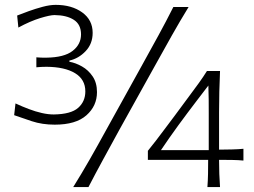

<svg xmlns="http://www.w3.org/2000/svg" viewBox="-20 -761 1032 781"><path d="M202.6 -253.9Q288.6 -253.9 331.5 -292Q374.5 -330.1 374.5 -386.2Q374.5 -424.3 356.9 -450.2Q339.4 -476.1 313.5 -490.7Q287.6 -505.4 262.2 -509.8V-514.6Q299.8 -522.9 328.4 -553Q356.9 -583 356.9 -627.4Q356.9 -679.7 314.5 -710.4Q272 -741.2 206.5 -741.2Q183.1 -741.2 153.8 -733.4Q124.5 -725.6 96.9 -715.6Q69.3 -705.6 49.8 -697.8L54.7 -648.9Q102.5 -674.8 143.1 -687.3Q183.6 -699.7 201.7 -699.7Q251 -699.2 280.3 -680.4Q309.6 -661.6 309.6 -621.1Q309.6 -580.6 275.4 -554Q241.2 -527.3 168 -526.4Q157.7 -526.4 147.7 -526.6Q137.7 -526.9 127.9 -527.8V-487.3Q138.2 -488.3 148.4 -488.8Q158.7 -489.3 168.9 -489.3Q243.2 -488.8 285.2 -463.4Q327.1 -438 327.1 -389.2Q327.1 -348.1 297.9 -322.3Q268.6 -296.4 198.7 -295.4Q175.8 -295.4 150.1 -301.3Q124.5 -307.1 97.4 -317.4Q70.3 -327.6 43 -340.3L37.6 -292.5Q66.4 -282.2 108.9 -268.1Q151.4 -253.9 202.6 -253.9ZM277.8 0H339.8Q369.1 -56.6 398.7 -110.8Q428.2 -165 466.8 -235.4L608.4 -490.2Q648.9 -563 679.9 -618.2Q710.9 -673.3 747.1 -732.4H685.1Q655.3 -673.3 625.2 -618.2Q595.2 -563 554.7 -490.2L413.6 -235.4Q375 -165 344 -110.8Q313 -56.6 277.8 0ZM871.1 -110.8Q896 -110.8 923.3 -110.4Q950.7 -109.9 970.2 -107.9V-155.8Q950.7 -153.8 923.3 -153.1Q896 -152.3 871.1 -152.3V-305.2Q871.1 -346.2 872.1 -387.7Q873 -429.2 875 -472.2H821.8Q807.1 -448.7 789.6 -424.3Q772 -399.9 754.4 -376.5L690.4 -290Q673.8 -268.1 653.8 -241.2Q633.8 -214.4 614.7 -189.5Q595.7 -164.6 581.5 -147.5V-110.8H826.7Q826.7 -78.6 826.2 -53.5Q825.7 -28.3 823.7 0H875Q873 -28.3 872.1 -53.5Q871.1 -78.6 871.1 -110.8ZM634.8 -150.4Q668.5 -200.7 705.6 -251.5Q742.7 -302.2 781.2 -352.5L827.6 -413.1Q828.6 -384.8 828.9 -356.2Q829.1 -327.6 829.1 -299.3V-150.4Z"/></svg>

Font: Pinar-VF-FD
Style: Regular
Weight: 300
Designer: Amin Abedi
Version: Version 3.0